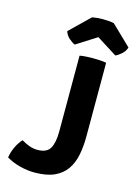

<svg xmlns="http://www.w3.org/2000/svg" viewBox="-135 -985 769 1068"><g transform="rotate(15 249.0 -451.0)"><path d="M63 -146.5Q84 -134 107.5 -125Q131 -116 155.5 -116Q210.5 -116 229 -149.5Q247.5 -183 247.5 -245V-683Q265.5 -686.5 287.8 -687.5Q310 -688.5 324 -688.5Q339.5 -688.5 360.5 -687.5Q381.5 -686.5 400.5 -683V-260Q400.5 -201.5 390.8 -152.2Q381 -103 356 -66.8Q331 -30.5 286.5 -10.2Q242 10 172 10Q132.5 10 89 -1Q45.5 -12 10 -33.5Q14.5 -63 28.2 -93.2Q42 -123.5 63 -146.5ZM384.5 -907 498.5 -797Q491.5 -774 472.5 -757.5Q453.5 -741 439 -735.5L322 -809.5L205.5 -735.5Q191 -741 172 -757.5Q153 -774 146 -797L259.5 -907Q287 -912.5 322 -912.5Q358 -912.5 384.5 -907Z"/></g></svg>

Font: Signika Negative
Style: Bold
Weight: 700
Designer: Anna Giedry
Foundry: Anna Giedry
Version: Version 2.001